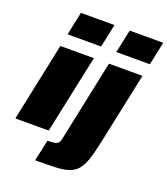

<svg xmlns="http://www.w3.org/2000/svg" viewBox="-171 -858 1023 1173"><g transform="rotate(20 340.5 -272.0)"><path d="M119 -592 151 -743H369L337 -592ZM-5 0 102 -510H320L212 0ZM436 -592 468 -743H686L654 -592ZM196 199 226 61Q264 61 280 55.5Q296 50 301 38.5Q306 27 309 10L418 -510H636L536 -37Q521 34 505.5 78.5Q490 123 468 148Q446 173 411.5 184Q377 195 324.5 197Q272 199 196 199Z"/></g></svg>

Font: Saira Black
Style: Italic
Weight: 900
Italic angle: -12°
Designer: Hector Gatti with collaboration of the Omnibus-Type team
Foundry: Omnibus-Type
Version: Version 1.100; ttfautohint (v1.8.3)